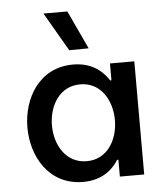

<svg xmlns="http://www.w3.org/2000/svg" viewBox="-55 -838 766 896"><g transform="rotate(-5 328.0 -389.5)"><path d="M378 -609 294 -789H182L287 -608ZM299 -540C139 -540 61 -401 61 -265C61 -129 139 10 299 10C399 10 446 -48 465 -79H471V0H585V-530H471V-451H465C446 -481 399 -540 299 -540ZM324 -445C422 -445 471 -355 471 -265C471 -175 422 -85 324 -85C225 -85 176 -175 176 -265C176 -355 225 -445 324 -445Z"/></g></svg>

Font: Be Vietnam Pro Medium
Style: Regular
Weight: 500
Designer: Lam Bao, Tony Le, Vietanh Nguyen
Foundry: Yellow Type Foundry
Version: Version 1.002